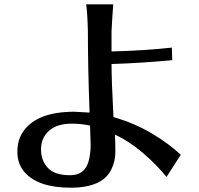

<svg xmlns="http://www.w3.org/2000/svg" viewBox="-20 -809 912 880"><path d="M88.9 -210Q152.3 -296.9 321.3 -296.9Q326.2 -296.9 390.6 -293Q382.8 -499 382.8 -667Q380.9 -747.1 375 -789.1H499Q494.1 -723.6 491.2 -667V-573.2Q644.5 -577.1 767.6 -590.8L769.5 -533.2Q622.1 -519.5 491.2 -515.6Q491.2 -442.4 500 -272.5Q597.7 -244.1 676.8 -196.8Q755.9 -149.4 808.6 -99.6L743.2 2Q698.2 -53.7 635.7 -107.4Q573.2 -161.1 506.8 -192.4Q508.8 -156.2 508.8 -113.3Q508.8 -70.3 490.2 -32.2Q449.2 51.8 302.2 51.3Q155.3 50.8 92.8 -19.5Q59.6 -57.6 59.6 -113.8Q59.6 -169.9 88.9 -210ZM168 -125Q168 -73.2 199.2 -39.6Q230.5 -5.9 301.8 -5.9Q373 -5.9 388.7 -80.1Q395.5 -112.3 395.5 -146.5L392.6 -233.4Q352.5 -242.2 308.6 -242.2Q241.2 -242.2 204.6 -209.5Q168 -176.8 168 -125Z"/></svg>

Font: GenEi LateMin P v2
Style: Medium
Weight: 500
Designer: o_tamon (Modified)
Foundry: o_tamon / Adobe Systems Incorporated / FONT 910 / Philipp H. Poll
Version: Version 2.1;Original Version 1.004